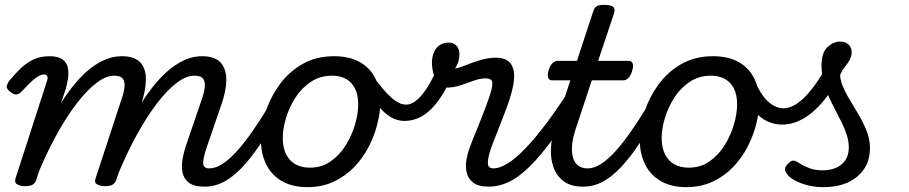

<svg xmlns="http://www.w3.org/2000/svg" viewBox="-20 -750 3737 789"><path d="M81 15Q65 15 51.5 8Q38 1 44 -18L174 -420Q177 -430 174 -437Q171 -444 161 -444Q152 -444 140 -438Q128 -432 112 -417.5Q96 -403 73 -378Q60 -364 49.5 -362Q39 -360 24 -371Q5 -385 8 -397Q11 -409 19 -419Q42 -447 65.5 -469.5Q89 -492 117.5 -505.5Q146 -519 183 -519Q220 -519 237.5 -505.5Q255 -492 259 -470.5Q263 -449 259 -425Q255 -401 249 -381L231 -327Q260 -373 290.5 -409Q321 -445 352.5 -469.5Q384 -494 416 -506.5Q448 -519 480 -519Q533 -519 556.5 -493.5Q580 -468 579.5 -423Q579 -378 560 -321L458 -11Q453 2 443 8.5Q433 15 410 15Q394 15 380 8Q366 1 373 -18L480 -344Q489 -370 491.5 -391.5Q494 -413 485 -426Q476 -439 448 -439Q416 -439 377.5 -410Q339 -381 298 -328.5Q257 -276 217 -204.5Q177 -133 141 -48L129 -11Q125 2 114.5 8.5Q104 15 81 15ZM821 17Q777 17 756 0.5Q735 -16 730 -41.5Q725 -67 730 -95.5Q735 -124 743 -148L810 -344Q819 -370 821.5 -391.5Q824 -413 815 -426Q806 -439 778 -439Q745 -439 705.5 -409Q666 -379 624.5 -324.5Q583 -270 542.5 -196.5Q502 -123 466 -36H426Q466 -149 511 -238Q556 -327 605.5 -390Q655 -453 706.5 -486Q758 -519 810 -519Q863 -519 886.5 -493Q910 -467 910 -422.5Q910 -378 890 -321L831 -149Q813 -96 815 -77Q817 -58 840 -58Q855 -58 861.5 -46.5Q868 -35 866 -20.5Q864 -6 853 5.5Q842 17 821 17Z M822 17Q808 17 801 5.5Q794 -6 795.5 -20.5Q797 -35 808 -46.5Q819 -58 840 -58Q866 -58 895 -77Q924 -96 954.5 -130Q985 -164 1017 -210Q1049 -256 1082 -310Q1090 -323 1104 -321Q1118 -319 1127 -308.5Q1136 -298 1128 -285Q1085 -210 1046.5 -153Q1008 -96 971.5 -58.5Q935 -21 898.5 -2Q862 17 822 17Z M1243 19Q1181 19 1138 -6Q1095 -31 1073.5 -75.5Q1052 -120 1052 -176Q1052 -229 1071 -288.5Q1090 -348 1127.5 -400.5Q1165 -453 1221.5 -486Q1278 -519 1353 -519Q1415 -519 1457.5 -495.5Q1500 -472 1521.5 -429.5Q1543 -387 1543 -331Q1543 -291 1531.5 -243.5Q1520 -196 1496.5 -149.5Q1473 -103 1437 -65Q1401 -27 1352.5 -4Q1304 19 1243 19ZM1253 -61Q1302 -61 1339 -87Q1376 -113 1401 -153.5Q1426 -194 1439 -238.5Q1452 -283 1452 -321Q1452 -360 1439 -386Q1426 -412 1402 -425.5Q1378 -439 1345 -439Q1295 -439 1257 -413.5Q1219 -388 1193.5 -348Q1168 -308 1155 -264Q1142 -220 1142 -183Q1142 -144 1155.5 -116.5Q1169 -89 1194 -75Q1219 -61 1253 -61Z M1642 -253Q1614 -253 1588 -267.5Q1562 -282 1534.5 -314.5Q1507 -347 1474 -400Q1463 -418 1472 -427Q1481 -436 1497.5 -435.5Q1514 -435 1522 -424Q1552 -385 1574 -362.5Q1596 -340 1614 -330Q1632 -320 1649 -320Q1668 -320 1688 -335Q1708 -350 1729 -380Q1750 -410 1770 -455Q1776 -467 1789 -470.5Q1802 -474 1815 -469.5Q1828 -465 1835 -454Q1842 -443 1834 -428Q1803 -362 1771.5 -323.5Q1740 -285 1708 -269Q1676 -253 1642 -253Z M1990 17Q1946 17 1925 1Q1904 -15 1898 -40Q1892 -65 1896.5 -91.5Q1901 -118 1908 -138Q1912 -150 1923 -177Q1934 -204 1948 -238.5Q1962 -273 1975.5 -309Q1989 -345 1998 -375Q2006 -405 2001.5 -416.5Q1997 -428 1976 -428Q1953 -428 1927 -418.5Q1901 -409 1873 -399.5Q1845 -390 1814 -390Q1796 -390 1783 -405Q1770 -420 1762.5 -443.5Q1755 -467 1755 -493Q1755 -514 1762 -532.5Q1769 -551 1784.5 -563Q1800 -575 1824 -575Q1844 -575 1856 -562Q1868 -549 1868 -529Q1868 -516 1864.5 -500.5Q1861 -485 1850 -469Q1859 -469 1876.5 -475.5Q1894 -482 1917.5 -491Q1941 -500 1967.5 -506.5Q1994 -513 2020 -513Q2051 -513 2069.5 -498Q2088 -483 2092 -452.5Q2096 -422 2083 -373Q2076 -345 2062.5 -308.5Q2049 -272 2034.5 -235.5Q2020 -199 2008.5 -169.5Q1997 -140 1993 -126Q1984 -96 1985 -77Q1986 -58 2009 -58Q2023 -58 2029.5 -46.5Q2036 -35 2034.5 -20.5Q2033 -6 2022 5.5Q2011 17 1990 17Z M1990 17Q1976 17 1969 5.5Q1962 -6 1963.5 -20.5Q1965 -35 1976 -46.5Q1987 -58 2008 -58Q2032 -58 2064 -77Q2096 -96 2137.5 -138.5Q2179 -181 2231.5 -251.5Q2284 -322 2348 -425Q2357 -439 2371.5 -437Q2386 -435 2394.5 -424Q2403 -413 2395 -400Q2320 -274 2262 -193Q2204 -112 2157 -66Q2110 -20 2069.5 -1.5Q2029 17 1990 17Z M2374 17Q2327 17 2297.5 -4.5Q2268 -26 2255 -61.5Q2242 -97 2244 -141Q2246 -185 2261 -230L2324 -420H2248Q2237 -420 2233 -430Q2229 -440 2234 -460Q2240 -480 2250 -490Q2260 -500 2271 -500H2351L2416 -698Q2422 -718 2431.5 -724Q2441 -730 2461 -730Q2493 -730 2501 -720.5Q2509 -711 2502 -691L2438 -500H2564Q2575 -500 2579.5 -490.5Q2584 -481 2578 -460Q2573 -441 2563 -430.5Q2553 -420 2542 -420H2412L2346 -221Q2332 -179 2330.5 -148Q2329 -117 2336.5 -97Q2344 -77 2359 -67.5Q2374 -58 2393 -58Q2407 -58 2414 -46.5Q2421 -35 2419 -20.5Q2417 -6 2406 5.5Q2395 17 2374 17Z M2378 17Q2364 17 2357 5.5Q2350 -6 2351.5 -20.5Q2353 -35 2364 -46.5Q2375 -58 2396 -58Q2422 -58 2451 -77Q2480 -96 2510.5 -130Q2541 -164 2573 -210Q2605 -256 2638 -310Q2646 -323 2660 -321Q2674 -319 2683 -308.5Q2692 -298 2684 -285Q2641 -210 2602.5 -153Q2564 -96 2527.5 -58.5Q2491 -21 2454.5 -2Q2418 17 2378 17Z M2800 19Q2738 19 2695 -6Q2652 -31 2630.5 -75.5Q2609 -120 2609 -176Q2609 -229 2628 -288.5Q2647 -348 2684.5 -400.5Q2722 -453 2778.5 -486Q2835 -519 2910 -519Q2972 -519 3014.5 -495.5Q3057 -472 3078.5 -429.5Q3100 -387 3100 -331Q3100 -291 3088.5 -243.5Q3077 -196 3053.5 -149.5Q3030 -103 2994 -65Q2958 -27 2909.5 -4Q2861 19 2800 19ZM2810 -61Q2859 -61 2896 -87Q2933 -113 2958 -153.5Q2983 -194 2996 -238.5Q3009 -283 3009 -321Q3009 -360 2996 -386Q2983 -412 2959 -425.5Q2935 -439 2902 -439Q2852 -439 2814 -413.5Q2776 -388 2750.5 -348Q2725 -308 2712 -264Q2699 -220 2699 -183Q2699 -144 2712.5 -116.5Q2726 -89 2751 -75Q2776 -61 2810 -61Z M3193 -238Q3163 -238 3133 -251.5Q3103 -265 3074.5 -300Q3046 -335 3018 -399Q3010 -420 3022 -433Q3034 -446 3051.5 -446Q3069 -446 3077 -428Q3105 -361 3136 -333Q3167 -305 3199 -305Q3240 -305 3285 -349Q3330 -393 3377 -478Q3387 -497 3400.5 -500.5Q3414 -504 3425 -498Q3436 -492 3440.5 -479.5Q3445 -467 3438 -453Q3404 -383 3364 -335Q3324 -287 3281 -262.5Q3238 -238 3193 -238Z M3363 19Q3314 19 3274.5 4Q3235 -11 3220 -28Q3205 -44 3206 -55.5Q3207 -67 3220 -79Q3232 -91 3241.5 -90Q3251 -89 3267 -78Q3284 -67 3307.5 -58.5Q3331 -50 3358 -50Q3410 -50 3439 -75Q3468 -100 3468 -144Q3468 -169 3460 -194.5Q3452 -220 3439 -246Q3426 -272 3412 -299Q3398 -326 3385 -355Q3372 -384 3364 -415.5Q3356 -447 3356 -481Q3356 -534 3380.5 -556.5Q3405 -579 3432 -579Q3455 -579 3467.5 -566.5Q3480 -554 3480 -535Q3480 -515 3464.5 -492Q3449 -469 3432 -449Q3432 -425 3441 -401.5Q3450 -378 3464 -353.5Q3478 -329 3493.5 -304Q3509 -279 3523 -252.5Q3537 -226 3546 -198.5Q3555 -171 3555 -141Q3555 -69 3503.5 -25Q3452 19 3363 19Z"/></svg>

Font: Playwrite US Trad
Style: Regular
Weight: 400
Designer: Veronika Burian, José Scaglione
Foundry: TypeTogether
Version: Version 1.002